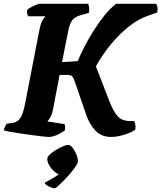

<svg xmlns="http://www.w3.org/2000/svg" viewBox="-36 -724 853 1015"><path d="M222 0Q215 0 191 -2.5Q167 -5 135.5 -9.5Q104 -14 72 -18.5Q40 -23 16 -27.5Q-8 -32 -16 -35Q-13 -47 -8.5 -56.5Q-4 -66 0 -70L30 -74Q57 -78 72 -101Q87 -124 97 -178L171 -559Q180 -606 191.5 -621.5Q203 -637 204 -638H112Q110 -643 108 -651.5Q106 -660 107 -671Q114 -678 127.5 -685.5Q141 -693 155 -698.5Q169 -704 174 -704H430Q433 -698 435 -685.5Q437 -673 434 -656L388 -643Q360 -635 346 -617Q332 -599 324 -557L292 -396Q348 -398 375 -401Q387 -431 408 -472.5Q429 -514 456.5 -558Q484 -602 515 -641Q546 -680 578 -704H789Q793 -699 796 -687Q799 -675 795 -658L744 -640Q697 -624 647.5 -585.5Q598 -547 552.5 -492.5Q507 -438 471 -373L545 -182Q565 -132 587.5 -108Q610 -84 654 -84H673Q676 -79 679 -66.5Q682 -54 679 -38Q649 -19 613.5 -9.5Q578 0 552 0Q500 0 468 -34Q436 -68 419 -119L360 -291Q354 -309 347.5 -318.5Q341 -328 320 -328H279L245 -150Q240 -122 231 -105.5Q222 -89 214 -82L305 -68Q307 -64 308 -55Q309 -46 307 -35Q292 -23 267 -11.5Q242 0 222 0ZM254 271Q241 271 222 261.5Q203 252 200 242Q215 233 236 222Q257 211 274 198Q261 192 247 179Q233 166 223.5 149Q214 132 214 116Q214 105 227.5 92.5Q241 80 260 68.5Q279 57 297 49.5Q315 42 324 42Q336 42 348 57.5Q360 73 368 93Q376 113 376 128Q376 137 365 154Q354 171 337 191Q320 211 302.5 229Q285 247 271.5 259Q258 271 254 271Z"/></svg>

Font: Texturina 72pt 72pt Black
Style: Italic
Weight: 900
Italic angle: -11°
Designer: Guillermo Torres Carreño
Foundry: Omnibus-Type
Version: Version 1.002; ttfautohint (v1.8.3)